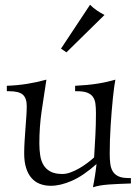

<svg xmlns="http://www.w3.org/2000/svg" viewBox="-20 -774 585 810"><path d="M8.8 -412.1Q52.7 -413.6 95.2 -420.4Q137.7 -427.2 175.8 -438Q165.5 -373 155.8 -306.2Q146 -239.3 146 -168.9Q146 -141.6 149.7 -118.2Q153.3 -94.7 163.8 -77.4Q174.3 -60.1 193.4 -50Q212.4 -40 243.2 -40Q259.8 -40 278.3 -46.9Q296.9 -53.7 314.9 -64.2Q333 -74.7 349.1 -86.9Q365.2 -99.1 377 -109.9Q379.9 -155.3 382.3 -201.2Q384.8 -247.1 384.8 -295.9Q384.8 -318.8 382.6 -336.2Q380.4 -353.5 372.1 -365.2Q363.8 -377 347.9 -383.1Q332 -389.2 304.2 -389.2H296.9V-412.1Q349.1 -414.6 389.6 -420.9Q430.2 -427.2 466.8 -438Q464.4 -426.8 461.7 -406.7Q459 -386.7 456.3 -360.8Q453.6 -335 451.2 -305.2Q448.7 -275.4 446.8 -244.4Q444.8 -213.4 443.8 -183.1Q442.9 -152.8 442.9 -126Q442.9 -103.5 445.1 -84.5Q447.3 -65.4 455.3 -51.8Q463.4 -38.1 479 -30.5Q494.6 -22.9 522 -22.9H532.2V0Q503.4 1 480.5 2Q457.5 2.9 438.5 4.4Q419.4 5.9 403.3 8.5Q387.2 11.2 372.1 16.1Q374 5.4 376.5 -7.6Q378.9 -20.5 380.9 -33.7Q382.8 -46.9 384.5 -59.3Q386.2 -71.8 387.2 -82Q330.6 -31.7 282.5 -11Q234.4 9.8 194.8 9.8Q168.9 9.8 148.2 1.7Q127.4 -6.3 112.8 -23.2Q98.1 -40 90.1 -65.7Q82 -91.3 82 -127Q82 -150.9 83.7 -178Q85.4 -205.1 87.4 -231.7Q89.4 -258.3 91.1 -282.7Q92.8 -307.1 92.8 -326.2Q92.8 -359.9 76.4 -374.5Q60.1 -389.2 18.1 -389.2H8.8ZM237.3 -568.8 359.9 -753.9Q373.5 -740.2 389.4 -729.5Q405.3 -718.8 420.9 -710.9L260.3 -553.2Z"/></svg>

Font: Simonetta
Style: Regular
Weight: 400
Designer: Gayaneh Bagdasaryan
Foundry: BrownFox
Version: Version 1.001